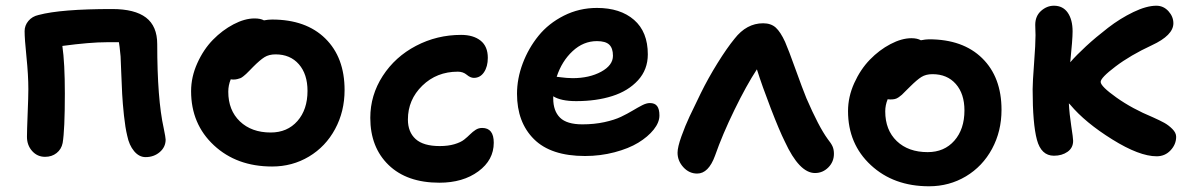

<svg xmlns="http://www.w3.org/2000/svg" viewBox="-20 -589 4198 678"><path d="M494.1 -34.2Q471.2 -34.2 453.6 -55.2Q436 -76.2 429.2 -109.9Q422.4 -137.7 417.7 -181.4Q413.1 -225.1 411.4 -257.1Q409.7 -289.1 408 -335.7Q406.2 -382.3 405.8 -390.1Q401.9 -430.7 399.9 -439.9H356.9Q298.3 -439.9 200.2 -426.8Q209 -366.7 209 -258.8Q209 -129.9 201.2 -84Q196.8 -62 179.9 -48.6Q163.1 -35.2 139.2 -35.2Q111.8 -35.2 93.5 -55.7Q75.2 -76.2 75.2 -106Q75.2 -126.5 77.6 -187Q80.1 -247.6 80.1 -273.9Q80.1 -323.2 73.5 -387.7Q66.9 -452.1 66.9 -479Q66.9 -499 80.3 -515.1Q93.8 -531.2 116.2 -536.1Q194.8 -557.1 376 -557.1Q456.1 -557.1 495.6 -526.9Q535.2 -496.6 535.2 -433.1Q535.2 -239.3 558.1 -136.2Q564.9 -103 564.9 -96.2Q564.9 -69.8 544.2 -52Q523.4 -34.2 494.1 -34.2Z M940.9 -1Q815.9 -1 735.4 -75.9Q654.8 -150.9 654.8 -267.1Q654.8 -317.4 676.8 -366Q698.7 -414.6 731.9 -448.5Q765.1 -482.4 804.7 -503.2Q844.2 -523.9 878.9 -523.9Q899.9 -523.9 912.1 -517.1Q926.8 -520 940.9 -520Q1060.5 -520 1128.7 -453.1Q1196.8 -386.2 1196.8 -271Q1196.8 -195.3 1163.3 -133.3Q1129.9 -71.3 1071 -36.1Q1012.2 -1 940.9 -1ZM786.1 -265.1Q786.1 -199.7 827.1 -160.4Q868.2 -121.1 936 -121.1Q994.6 -121.1 1030.3 -161.6Q1065.9 -202.1 1065.9 -268.1Q1065.9 -327.1 1035.4 -362.1Q1004.9 -397 953.1 -397Q929.7 -397 913.8 -387Q897.9 -377 874 -353Q870.1 -349.1 861.1 -339.8Q852.1 -330.6 849.1 -327.9Q846.2 -325.2 839.6 -319.8Q833 -314.5 828.9 -313Q824.7 -311.5 818.4 -309.8Q812 -308.1 804.7 -308.1Q797.9 -308.1 794.9 -309.1Q786.1 -288.1 786.1 -265.1Z M1531.7 56.2Q1417 56.2 1352.3 -6.3Q1287.6 -68.8 1287.6 -172.9Q1287.6 -252.9 1331.5 -320.8Q1375.5 -388.7 1449.2 -427.2Q1522.9 -465.8 1608.4 -465.8Q1651.4 -465.8 1677 -445.6Q1702.6 -425.3 1702.6 -384.8Q1702.6 -354 1689.2 -334Q1675.8 -314 1653.3 -314Q1641.1 -314 1628.2 -325Q1615.2 -335.9 1596.7 -335.9Q1522 -335.9 1471.2 -286.4Q1420.4 -236.8 1420.4 -167Q1420.4 -122.6 1447.8 -97.9Q1475.1 -73.2 1532.7 -73.2Q1562.5 -73.2 1584.7 -79.8Q1606.9 -86.4 1618.9 -95.9Q1630.9 -105.5 1640.1 -114.7Q1649.4 -124 1659.7 -130.6Q1669.9 -137.2 1682.6 -137.2Q1723.6 -137.2 1723.6 -85Q1723.6 -23.9 1669.2 16.1Q1614.7 56.2 1531.7 56.2Z M2045.9 -38.1Q1925.3 -38.1 1865.5 -97.7Q1805.7 -157.2 1805.7 -257.8Q1805.7 -311.5 1825.9 -365.2Q1846.2 -418.9 1881.6 -462.6Q1917 -506.3 1971.2 -533.7Q2025.4 -561 2087.9 -561Q2170.4 -561 2219 -518.8Q2267.6 -476.6 2267.6 -397Q2267.6 -343.3 2232.9 -305.4Q2198.2 -267.6 2142.1 -249.8Q2085.9 -231.9 2014.6 -231.9Q1960.9 -231.9 1933.6 -249V-241.2Q1933.6 -197.3 1957.5 -173.6Q1981.4 -149.9 2036.6 -149.9Q2078.6 -149.9 2114.3 -157.7Q2149.9 -165.5 2172.9 -176.5Q2195.8 -187.5 2214.1 -198.5Q2232.4 -209.5 2247.6 -217.3Q2262.7 -225.1 2274.9 -225.1Q2292.5 -225.1 2300.5 -214.4Q2308.6 -203.6 2308.6 -181.2Q2308.6 -156.7 2288.3 -131.3Q2268.1 -106 2234.1 -85.2Q2200.2 -64.5 2150.1 -51.3Q2100.1 -38.1 2045.9 -38.1ZM2087.9 -443.8Q2040 -443.8 2002 -408.4Q1963.9 -373 1945.8 -317.9Q1950.2 -317.4 1959.7 -316.2Q1969.2 -314.9 1980 -314Q1990.7 -313 2002 -313Q2061 -313 2102.8 -335.7Q2144.5 -358.4 2144.5 -392.1Q2144.5 -418.9 2131.3 -431.4Q2118.2 -443.8 2087.9 -443.8Z M2441.9 23.9Q2413.6 23.9 2393.1 1.5Q2372.6 -21 2372.6 -49.8Q2372.6 -69.3 2386.2 -107.4Q2399.9 -145.5 2414.8 -177.2Q2429.7 -209 2454.6 -259.8Q2480.5 -312.5 2513.7 -366Q2546.9 -419.4 2573.7 -452.1Q2616.2 -506.8 2674.8 -506.8Q2702.6 -506.8 2719.5 -491.5Q2736.3 -476.1 2752.4 -440.9Q2764.2 -414.1 2789.1 -344.7Q2814 -275.4 2827.6 -242.2Q2871.1 -141.6 2902.8 -98.1Q2915 -83 2919.9 -72Q2924.8 -61 2924.8 -45.9Q2924.8 -17.6 2905 2.2Q2885.3 22 2857.9 22Q2802.7 22 2751.5 -88.9Q2732.4 -127 2701.9 -206.1Q2671.4 -285.2 2652.8 -344.2Q2615.7 -287.6 2573.5 -200.9Q2531.2 -114.3 2504.9 -39.1Q2481.9 23.9 2441.9 23.9Z M3260.7 68.8Q3135.7 68.8 3055.2 -5.9Q2974.6 -80.6 2974.6 -196.8Q2974.6 -247.1 2996.6 -295.7Q3018.6 -344.2 3051.8 -378.4Q3085 -412.6 3124.5 -433.3Q3164.1 -454.1 3198.7 -454.1Q3218.8 -454.1 3231.9 -446.8Q3249 -450.2 3260.7 -450.2Q3380.4 -450.2 3448.5 -383.3Q3516.6 -316.4 3516.6 -201.2Q3516.6 -125.5 3483.2 -63.5Q3449.7 -1.5 3390.9 33.7Q3332 68.8 3260.7 68.8ZM3106 -195.8Q3106 -129.9 3146.7 -90.8Q3187.5 -51.8 3255.9 -51.8Q3314.5 -51.8 3350.1 -92.3Q3385.7 -132.8 3385.7 -199.2Q3385.7 -257.8 3355.2 -292.5Q3324.7 -327.1 3272.9 -327.1Q3249.5 -327.1 3233.6 -317.1Q3217.8 -307.1 3193.8 -283.2Q3188.5 -278.3 3178.5 -268.1Q3168.5 -257.8 3164.8 -254.4Q3161.1 -251 3153.8 -245.8Q3146.5 -240.7 3139.9 -239.3Q3133.3 -237.8 3124.5 -237.8Q3117.7 -237.8 3114.7 -238.8Q3106 -217.8 3106 -195.8Z M3701.7 -39.1Q3656.7 -39.1 3641.6 -95.5Q3626.5 -151.9 3626.5 -273.9Q3626.5 -298.3 3631.6 -366Q3636.7 -433.6 3636.7 -464.8Q3636.7 -470.2 3636.2 -482.4Q3635.7 -494.6 3635.7 -501Q3635.7 -532.2 3656.2 -550.5Q3676.8 -568.8 3701.7 -568.8Q3733.4 -568.8 3750.5 -544.2Q3767.6 -519.5 3767.6 -478Q3767.6 -450.2 3759.3 -369.1Q3780.8 -394 3815.2 -425.8Q3849.6 -457.5 3892.6 -490.7Q3935.5 -523.9 3982.2 -546.4Q4028.8 -568.8 4063.5 -568.8Q4088.4 -568.8 4106 -549.6Q4123.5 -530.3 4123.5 -506.8Q4123.5 -464.4 4047.4 -429.2Q3971.7 -394 3919.2 -354.2Q3866.7 -314.5 3866.7 -299.8Q3866.7 -284.2 3922.4 -244.6Q3978 -205.1 4051.3 -174.8Q4076.2 -163.6 4091.3 -155.3Q4106.4 -147 4119.9 -133.5Q4133.3 -120.1 4133.3 -106Q4133.3 -79.1 4113.5 -58.1Q4093.8 -37.1 4064.5 -37.1Q4003.4 -37.1 3907.7 -96.7Q3812 -156.2 3759.3 -219.2L3754.4 -224.1Q3756.3 -186.5 3762.9 -143.8Q3769.5 -101.1 3769.5 -91.8Q3769.5 -66.9 3749.8 -53Q3730 -39.1 3701.7 -39.1Z"/></svg>

Font: Shantell Sans Bouncy
Style: Regular
Weight: 600
Designer: Stephen Nixon, Anya Danilova, Shantell Martin
Foundry: Arrow Type
Version: Version 1.006;[9816181b4]